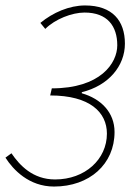

<svg xmlns="http://www.w3.org/2000/svg" viewBox="-24 -672 500 704"><path d="M174 12C304 12 396 -70 396 -188C396 -260 346 -310 276 -330V-334C374 -358 434 -430 434 -512C434 -596 388 -652 288 -652C230 -652 170 -626 124 -588L142 -566C178 -602 240 -626 286 -626C370 -626 406 -576 406 -506C406 -440 344 -348 166 -348L160 -322C306 -322 368 -260 368 -182C368 -88 288 -14 178 -14C96 -14 48 -66 18 -110L-4 -94C24 -50 82 12 174 12Z"/></svg>

Font: Source Sans Pro ExtraLight
Style: Italic
Weight: 200
Italic angle: -11°
Designer: Paul D. Hunt
Foundry: Adobe Systems Incorporated
Version: Version 3.006;hotconv 1.0.111;makeotfexe 2.5.65597